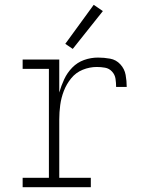

<svg xmlns="http://www.w3.org/2000/svg" viewBox="-20 -777 616 797"><path d="M74 0H357V-39H226V-281Q226 -311 230 -341Q234 -371 245 -399.5Q256 -428 275.5 -452Q295 -476 323.5 -487.5Q352 -499 382 -499Q399 -499 416 -496Q433 -493 445 -480Q457 -467 459.5 -450Q462 -433 462 -416H506Q506 -441 501.5 -466Q497 -491 479.5 -510Q462 -529 437 -533.5Q412 -538 387 -538Q357 -538 329 -528Q301 -518 280 -496.5Q259 -475 246.5 -448Q234 -421 226 -393V-530H74V-491H183V-39H74ZM282 -574 407 -731 369 -757 251 -595Z"/></svg>

Font: Iosevka Sparkle Extralight
Style: Regular
Weight: 200
Designer: Belleve Invis
Foundry: Belleve Invis
Version: Version 4.5.0; ttfautohint (v1.8.3)